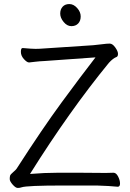

<svg xmlns="http://www.w3.org/2000/svg" viewBox="-20 -920 640 947"><path d="M378 -839Q378 -817 365.5 -804Q353 -791 332 -791Q311 -791 294 -811.5Q277 -832 277 -853Q277 -874 289 -887Q301 -900 322 -900Q343 -900 360.5 -880.5Q378 -861 378 -839ZM374 -68 502 -67Q524 -67 539 -68H540Q553 -68 562.5 -49.5Q572 -31 572 -15Q572 1 561 1H560Q522 -3 457 -5H292Q112 -5 86 4Q78 7 67.5 7Q57 7 42.5 -9.5Q28 -26 28 -37Q28 -48 30 -54Q32 -60 45 -71Q58 -82 62 -88Q190 -287 284.5 -415.5Q379 -544 451 -637L199 -619Q175 -618 154.5 -615.5Q134 -613 124 -612H123Q113 -612 98 -628.5Q83 -645 83 -664Q83 -683 91 -683H93Q137 -679 155.5 -679Q174 -679 198 -681L440 -697Q463 -699 485 -702Q507 -705 521 -705Q535 -705 548.5 -686Q562 -667 562 -654.5Q562 -642 555 -639Q538 -633 517 -610Q323 -373 128 -62Q200 -68 264 -68Z"/></svg>

Font: Moon Stars Kai T
Style: Regular
Weight: 400
Designer: GuiWonder
Version: Version 1.101